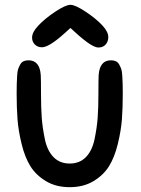

<svg xmlns="http://www.w3.org/2000/svg" viewBox="-20 -765 583 796"><path d="M149 -453Q150 -434 150 -377Q150 -320 153 -278Q156 -236 166 -188Q176 -140 202 -113.5Q228 -87 269 -87Q310 -87 336 -113.5Q362 -140 372 -188Q382 -236 385 -278Q388 -320 388 -377Q388 -434 389 -453Q393 -515 440 -515Q452 -515 460.5 -511Q469 -507 474.5 -497Q480 -487 483 -478Q486 -469 487 -449.5Q488 -430 488.5 -417.5Q489 -405 489 -378Q489 -319 485.5 -271.5Q482 -224 468.5 -168.5Q455 -113 432 -76Q409 -39 367.5 -14Q326 11 269 11Q212 11 170.5 -14Q129 -39 106 -76Q83 -113 69.5 -168.5Q56 -224 52.5 -271.5Q49 -319 49 -378Q49 -405 49.5 -417.5Q50 -430 51 -449.5Q52 -469 55 -478Q58 -487 63.5 -497Q69 -507 77.5 -511Q86 -515 98 -515Q145 -515 149 -453ZM405 -659Q429 -633 429 -611Q429 -593 418 -580.5Q407 -568 388 -568Q361 -568 293 -630L272 -649L251 -630Q184 -569 154 -569Q136 -569 124.5 -580.5Q113 -592 113 -609Q113 -632 139 -659Q166 -688 209 -716.5Q252 -745 272 -745Q292 -745 335 -716.5Q378 -688 405 -659Z"/></svg>

Font: Sniglet
Style: Regular
Weight: 400
Designer: Haley Fiege
Foundry: Haley Fiege, Pablo Impallari, Brenda Gallo
Version: Version 2.000